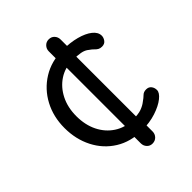

<svg xmlns="http://www.w3.org/2000/svg" viewBox="-202 -810 917 917"><g transform="rotate(-45 257.0 -351.5)"><path d="M328 -41Q328 -24 316.5 -12Q305 0 287 0Q270 0 259 -12Q248 -24 248 -41V-105L253 -136V-568L248 -602V-662Q248 -679 259.5 -691Q271 -703 288 -703Q306 -703 317 -691Q328 -679 328 -662V-603L323 -575V-130L328 -103ZM295 -80Q219 -80 162 -115.5Q105 -151 73.5 -212.5Q42 -274 42 -350Q42 -426 74.5 -487Q107 -548 165 -584Q223 -620 299 -620Q350 -620 391 -609Q432 -598 456 -579Q480 -560 480 -536Q480 -523 471 -510.5Q462 -498 444 -498Q432 -498 424 -502.5Q416 -507 408.5 -515Q401 -523 389 -531Q374 -544 351.5 -548Q329 -552 296 -552Q247 -552 207.5 -526Q168 -500 145 -454.5Q122 -409 122 -350Q122 -291 144.5 -245.5Q167 -200 207.5 -173.5Q248 -147 299 -147Q338 -147 359 -154.5Q380 -162 395 -174Q411 -185 421 -195Q431 -205 448 -205Q465 -205 474 -193.5Q483 -182 483 -166Q483 -148 458 -128Q433 -108 390.5 -94Q348 -80 295 -80Z"/></g></svg>

Font: Quicksand Light Medium
Style: Regular
Weight: 500
Version: Version 3.006